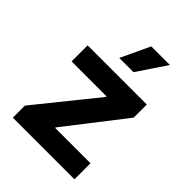

<svg xmlns="http://www.w3.org/2000/svg" viewBox="-215 -867 979 979"><g transform="rotate(45 274.0 -378.0)"><path d="M53 -87 314.1 -410.8V-414.7H61.9V-530.4H488.6V-435.9L242.8 -119.6V-115.7H497.5V0H53ZM295.2 -756.2H429.4L324 -599.1H221.4Z"/></g></svg>

Font: Pretendard Variable
Style: Regular
Weight: 400
Designer: Base glyphs from Inter by Rasmus Andersson; Hangul glyphs from Noto Sans CJK(Source Han Sans) by Jang Soo-young and Kang
Foundry: Kil Hyung-jin
Version: Version 1.100;FEAKit 1.0